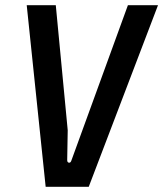

<svg xmlns="http://www.w3.org/2000/svg" viewBox="-20 -720 629 740"><path d="M156 0 83 -700H195L241 -218L239 -103Q239 -94 245.5 -93Q252 -92 255 -101L473 -700H589L322 0Z"/></svg>

Font: Finlandica Medium
Style: Italic
Weight: 500
Italic angle: -8°
Designer: Niklas Ekholm, Juho Hiilivirta, Jaakko Suomalainen
Foundry: Helsinki Type Studio
Version: Version 1.063